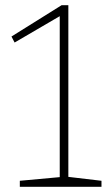

<svg xmlns="http://www.w3.org/2000/svg" viewBox="-20 -716 426 736"><path d="M369 -23V0H56V-23L209 -37V-654L36 -553L24 -576L216 -696H242V-38Z"/></svg>

Font: Bitter ExtraLight
Style: Regular
Weight: 200
Designer: Sol Matas, and Bitter project Authors
Foundry: Sol Matas
Version: Version 2.001